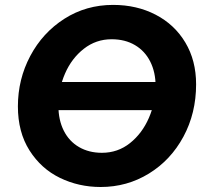

<svg xmlns="http://www.w3.org/2000/svg" viewBox="-20 -734 824 768"><path d="M51.6 -308.6Q51.6 -417 101.1 -510.2Q150.6 -603.4 237.5 -658.9Q324.4 -714.4 432.4 -714.4Q527 -714.4 602.6 -675.2Q678.2 -636 721.3 -564Q764.4 -492 764.4 -396.8Q764.4 -281.2 713.7 -187.3Q663 -93.4 575.6 -39.7Q488.2 14 382.6 14Q294.8 14 219.6 -22.6Q144.4 -59.2 98 -132.3Q51.6 -205.4 51.6 -308.6ZM602.4 -390Q602.4 -445 581 -487.6Q559.6 -530.2 519.8 -553.6Q480 -577 426.4 -577Q364.2 -577 315.5 -539Q266.8 -501 240.2 -440Q213.6 -379 213.6 -311Q213.6 -254.2 235 -211.5Q256.4 -168.8 296 -145.8Q335.6 -122.8 387.6 -122.8Q451.4 -122.8 500.1 -161.7Q548.8 -200.6 575.6 -262.5Q602.4 -324.4 602.4 -390ZM645.8 -406V-293.4H162L164 -406Z"/></svg>

Font: Fixel Italic Variable Display Thin
Style: Italic
Weight: 100
Italic angle: -10°
Designer: AlfaBravo + MacPaw
Foundry: Kyrylo Tkachov, Marchela Mozhyna, Serhii Makarenko, Maria Weinstein, Zakhar Kryvoshyya
Version: Version 1.210;Glyphs 3.2 (3217)